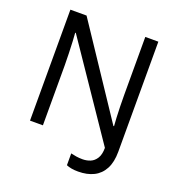

<svg xmlns="http://www.w3.org/2000/svg" viewBox="-157 -842 1075 1161"><g transform="rotate(20 380.0 -262.0)"><path d="M475 190Q450 190 431.5 186.5Q413 183 399 177V101Q415 105 434 108Q453 111 475 111Q501 111 524.5 101.5Q548 92 563.5 67.5Q579 43 579 0L176 -593H172Q174 -574 175.5 -539Q177 -504 178.5 -464Q180 -424 180 -387V0H97V-714H201L582 -142H586Q584 -164 582.5 -196.5Q581 -229 580 -267Q579 -305 579 -342V-714H663V-6Q663 61 640 104.5Q617 148 575 169Q533 190 475 190Z"/></g></svg>

Font: Noto Sans Khmer
Style: Regular
Weight: 400
Designer: Danh Hong and the Monotype Design Team
Foundry: Monotype Imaging Inc.
Version: Version 2.003